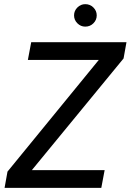

<svg xmlns="http://www.w3.org/2000/svg" viewBox="-20 -903 628 923"><path d="M2 0 16 -78 455 -615H114L130 -700H588L574 -622L133 -85H483L467 0ZM390 -775Q368 -775 352 -791Q336 -807 336 -829Q336 -851 352 -867Q368 -883 390 -883Q413 -883 429 -867Q445 -851 445 -829Q445 -807 429 -791Q413 -775 390 -775Z"/></svg>

Font: DM Sans 12pt Medium
Style: Italic
Weight: 500
Italic angle: -10°
Version: Version 4.004;gftools[0.9.30]